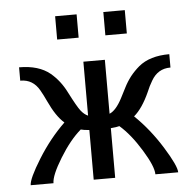

<svg xmlns="http://www.w3.org/2000/svg" viewBox="-47 -665 723 713"><g transform="rotate(-5 314.0 -308.5)"><path d="M34.2 0ZM443.8 -530.3ZM363.8 -617.2H443.8V-530.3H363.8ZM184.1 -617.2H264.2V-530.3H184.1ZM354 -185.1V0H273.9V-185.1Q252 -187 242.2 -189.9Q201.2 -154.8 162.6 -91.8Q124 -28.8 124 0H39.1Q39.1 -23.9 83.5 -95.5Q127.9 -167 184.1 -221.2Q153.8 -247.1 126.5 -306.6Q116.7 -328.1 105.5 -347.7Q81.5 -390.1 35.2 -390.1H34.2V-439.9Q107.4 -439.9 149.4 -405.3Q184.6 -376 207 -331.1Q234.9 -276.4 247.3 -260.5Q259.8 -244.6 273.9 -238.8V-439.9H354V-238.8Q378.4 -249 400.9 -292Q410.2 -309.6 420.7 -330.6Q431.2 -351.6 445.8 -370.6Q460.9 -389.6 479.5 -405.3Q521 -439.9 594.2 -439.9V-390.1H593.3Q546.9 -390.1 522.5 -347.7Q510.7 -328.1 502 -306.6Q475.6 -248 443.8 -221.2Q500 -167 544.4 -95.5Q588.9 -23.9 588.9 0H503.9Q503.9 -29.3 465.3 -92Q426.8 -154.8 386.2 -189.9Q376.5 -187 354 -185.1Z"/></g></svg>

Font: Pfennig
Style: Medium
Weight: 500
Version: Version 20120410 ; ttfautohint (v0.8)